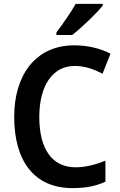

<svg xmlns="http://www.w3.org/2000/svg" viewBox="-20 -957 616 987"><path d="M508 -928V-937H369C344 -892 302 -833 270 -790V-777H351C399 -814 478 -890 508 -928ZM364 -618C418 -618 465 -600 507 -578L548 -681C492 -710 427 -724 362 -724C162 -724 53 -570 53 -357C53 -131 154 10 353 10C420 10 472 0 522 -23V-131C473 -112 424 -97 369 -97C246 -97 182 -193 182 -356C182 -513 248 -618 364 -618Z"/></svg>

Font: Noto Sans Myanmar UI SemiCondensed SemiBold
Style: Regular
Weight: 600
Width: 4
Designer: Monotype Design Team
Foundry: Monotype Imaging Inc.
Version: Version 2.103